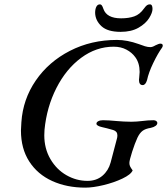

<svg xmlns="http://www.w3.org/2000/svg" viewBox="-20 -846 766 880"><path d="M76 -248Q76 -260 78 -286Q85 -391 144 -477Q203 -563 300.5 -613Q398 -663 516 -663Q563 -663 616 -644Q631 -638 644.5 -634Q658 -630 669 -630Q679 -630 692 -638Q708 -646 715 -646Q726 -646 726 -637Q726 -633 723 -628Q704 -602 682.5 -557.5Q661 -513 654 -479Q647 -456 634 -456Q617 -456 617 -480Q617 -486 618 -490Q620 -508 620 -516Q620 -557 600 -584Q585 -605 559.5 -618.5Q534 -632 501 -632Q421 -632 352 -581Q283 -530 238.5 -442.5Q194 -355 184 -251Q183 -242 183 -226Q183 -165 211 -117Q239 -69 284.5 -43Q330 -17 381 -17Q422 -17 449.5 -40.5Q477 -64 487 -101L516 -211Q518 -217 518 -226Q518 -244 499 -250Q486 -254 470 -258Q454 -262 449 -263Q422 -269 422 -279Q422 -286 430.5 -290.5Q439 -295 452 -295Q476 -295 518 -291Q528 -290 547.5 -289Q567 -288 582 -288Q593 -288 607 -289Q621 -290 628 -291Q660 -295 683 -295Q691 -295 696 -291.5Q701 -288 701 -282Q701 -275 693 -269Q685 -263 671 -260Q646 -256 633 -246Q620 -236 610 -215Q598 -189 585.5 -150Q573 -111 573 -99Q573 -90 576.5 -83Q580 -76 588 -65Q580 -46 541 -27.5Q502 -9 454 2.5Q406 14 371 14Q286 14 219 -16.5Q152 -47 114 -106Q76 -165 76 -248ZM416 -787Q416 -804 421.5 -815Q427 -826 438 -826Q443 -826 446 -822Q449 -818 451 -813Q453 -808 454 -805Q469 -762 535 -762Q570 -762 595.5 -771Q621 -780 640 -807Q648 -818 653.5 -822Q659 -826 667 -826Q679 -826 679 -805Q679 -788 663.5 -763Q648 -738 615 -719Q582 -700 533 -700Q473 -700 445 -726Q417 -752 416 -787Z"/></svg>

Font: EB Garamond Medium
Style: Italic
Weight: 500
Italic angle: -17.2°
Designer: Georg Duffner and Octavio Pardo
Foundry: Georg Duffner
Version: Version 1.000